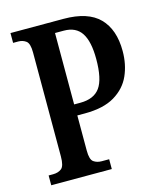

<svg xmlns="http://www.w3.org/2000/svg" viewBox="-108 -792 725 870"><g transform="rotate(-15 254.5 -357.0)"><path d="M24 0V-46H45Q69 -46 84.5 -58Q100 -70 100 -115V-603Q100 -645 84.5 -656.5Q69 -668 48 -668H24V-714H273Q387 -714 440.5 -659.5Q494 -605 494 -504Q494 -441 471 -389.5Q448 -338 395.5 -306.5Q343 -275 255 -275H220V-110Q220 -68 235.5 -57Q251 -46 273 -46H308V0ZM248 -327Q312 -327 340.5 -366.5Q369 -406 369 -500Q369 -582 343 -622Q317 -662 260 -662H219V-327Z"/></g></svg>

Font: Noto Serif Khmer ExtraCondensed SemiBold
Style: Regular
Weight: 600
Width: 2
Designer: Danh Hong and the Monotype Design Team
Foundry: Monotype Imaging Inc.
Version: Version 2.004; ttfautohint (v1.8.4.7-5d5b)